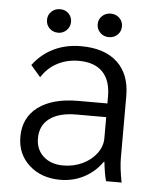

<svg xmlns="http://www.w3.org/2000/svg" viewBox="-49 -688 608 740"><g transform="rotate(5 255.0 -317.5)"><path d="M44 -142Q44 -216 99.5 -257.5Q155 -299 255 -299H367V-326Q367 -388 335.5 -420.5Q304 -453 243 -453Q198 -453 160.5 -433.5Q123 -414 100 -377L62 -421Q94 -464 141 -487Q188 -510 247 -510Q338 -510 387.5 -464Q437 -418 437 -334V-94Q437 -57 448 0H388Q381 -22 375 -74H373Q345 -34 303 -12Q261 10 211 10Q138 10 91 -32.5Q44 -75 44 -142ZM367 -164V-246H252Q185 -246 148.5 -219Q112 -192 112 -142Q112 -99 141 -72.5Q170 -46 218 -46Q258 -46 292 -62Q326 -78 346.5 -105.5Q367 -133 367 -164ZM107 -600Q107 -619 120.5 -632Q134 -645 154 -645Q174 -645 187 -632Q200 -619 200 -600Q200 -581 186.5 -567.5Q173 -554 154 -554Q134 -554 120.5 -567Q107 -580 107 -600ZM303 -600Q303 -619 316.5 -632Q330 -645 350 -645Q370 -645 383.5 -632Q397 -619 397 -600Q397 -580 383.5 -567Q370 -554 350 -554Q330 -554 316.5 -567.5Q303 -581 303 -600Z"/></g></svg>

Font: Sarabun Light
Style: Regular
Weight: 300
Designer: Suppakit Chalermlarp | Katatrad Co.,Ltd.
Foundry: Cadson Demak Co.,Ltd.
Version: Version 1.000; ttfautohint (v1.6)